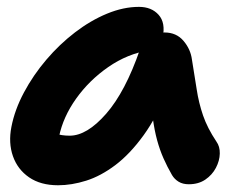

<svg xmlns="http://www.w3.org/2000/svg" viewBox="-20 -540 721 570"><path d="M152.4 10Q100.6 10 66.4 -13.5Q32.2 -37 18.4 -76.4Q4.6 -115.8 13.8 -163Q23.6 -214 51.1 -265.5Q78.6 -317 117.5 -362.7Q156.4 -408.4 202.6 -443.8Q248.8 -479.2 297.6 -499.4Q346.4 -519.6 392.6 -519.6Q429.8 -519.6 451 -495.9Q472.2 -472.2 462.8 -428Q460 -412.2 449.1 -403Q438.2 -393.8 423.6 -391Q358 -380.2 301.5 -341Q245 -301.8 206.2 -247.5Q167.4 -193.2 155.2 -134.2Q152.2 -116.6 151.8 -102.1Q151.4 -87.6 155.4 -65.6L107 -168.2Q128 -149.8 145.1 -143.5Q162.2 -137.2 187 -137.2Q238.2 -137.2 295.2 -202.4Q352.2 -267.6 395.4 -393Q404 -417.2 425.1 -430.4Q446.2 -443.6 468.4 -443.6Q503.6 -443.6 524.7 -418.8Q545.8 -394 549.8 -363.2Q557.8 -315.2 563.9 -274.9Q570 -234.6 582.8 -197.3Q595.6 -160 622.4 -119.8Q633 -105.2 632.5 -84Q632 -62.8 621 -41.8Q610 -20.8 589.7 -6.9Q569.4 7 540.4 7Q522.6 7 510.3 -0.5Q498 -8 490.6 -20.4Q476.4 -45 465.4 -69.9Q454.4 -94.8 446.5 -123.6Q438.6 -152.4 433.6 -189.2Q428.6 -226 425.6 -273.6L480.2 -278.2Q446.6 -194 406.2 -138.3Q365.8 -82.6 322.6 -50Q279.4 -17.4 236.1 -3.7Q192.8 10 152.4 10Z"/></svg>

Font: Shantell Sans Light
Style: Italic
Weight: 300
Italic angle: -11°
Designer: Stephen Nixon, Anya Danilova, Shantell Martin
Foundry: Arrow Type
Version: Version 1.008;[ac192a2d6]